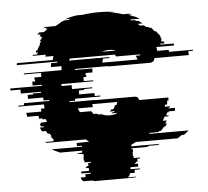

<svg xmlns="http://www.w3.org/2000/svg" viewBox="-150 -771 1052 972"><g transform="rotate(-5 376.0 -285.0)"><path d="M509 66H503V71H518V86H478V96H525V101H498V116H473Q471 130 460 136H505Q500 140 491 140H295Q287 140 280 136H236Q225 130 223 116H248V101H275V96H228V86H268V71H253V66H259V61H267V46H281V41H249V31H246V11H248V1H249V0Q229 -3 211 -9H242V-19H130Q120 -24 109.5 -28.5Q99 -33 89 -39H243V-44H218V-60L281 -61Q273 -67 266 -74H64Q63 -76 62 -77Q61 -78 59 -79H103Q102 -81 100.5 -82Q99 -83 98 -84H106Q97 -94 89 -104H95L86 -119H77L68 -134H48L39 -154H60L58 -159H45Q44 -163 43 -166.5Q42 -170 40 -174H48L46 -179H77Q76 -183 75 -186.5Q74 -190 73 -194H57Q56 -196 56 -199H39Q38 -201 38 -204H39Q39 -208 37 -214H-20L-23 -234H54Q53 -238 53 -241.5Q53 -245 52 -249H71Q71 -252 71 -255Q71 -258 70 -261V-269H-60V-274H-31V-284H98V-289H70Q70 -293 69.5 -296.5Q69 -300 69 -304H-8V-324H19V-329H61V-334H-42V-354H-93V-364H69V-369H21V-389H36V-399H33V-409H69V-429H-18V-434H174V-439Q175 -443 175 -446.5Q175 -450 175 -454H122Q122 -459 122.5 -464Q123 -469 124 -474H156Q157 -476 157 -479H-50Q-49 -481 -49 -484Q-49 -487 -48 -489H134L139 -509H98L101 -519H34L36 -524H58Q59 -526 60 -529Q61 -532 62 -534H51L55 -544H60Q62 -548 64 -551.5Q66 -555 67 -559H68L77 -574H74Q76 -578 78.5 -581.5Q81 -585 84 -589H76Q80 -594 84 -599.5Q88 -605 92 -609H83Q84 -611 85 -612Q86 -613 87 -614H77L82 -619H80Q82 -621 83 -622Q84 -623 85 -624H67Q69 -626 72 -629Q75 -632 78 -634H102Q107 -638 112 -641.5Q117 -645 122 -649H111L119 -654H102Q104 -656 106 -657Q108 -658 110 -659H162Q169 -663 176 -666.5Q183 -670 190 -674H187Q193 -677 199 -679.5Q205 -682 211 -684H230Q233 -686 236.5 -687Q240 -688 244 -689H214Q244 -700 278 -704H305Q344 -710 387 -710Q429 -710 468 -704H442Q475 -700 508 -689H538Q542 -688 545.5 -687Q549 -686 553 -684H534Q549 -679 559 -674H562Q570 -670 577 -666.5Q584 -663 591 -659H540Q542 -658 544 -657Q546 -656 548 -654H565Q567 -653 569 -652Q571 -651 572 -649H583L603 -634H578L590 -624H608L614 -619H615L620 -614H630L635 -609H644Q648 -605 652 -599.5Q656 -594 660 -589H667Q670 -585 672.5 -581.5Q675 -578 677 -574H680Q682 -570 684 -566.5Q686 -563 688 -559H686Q688 -555 690 -551.5Q692 -548 693 -544H688L691 -534H702L705 -524H683Q683 -523 683.5 -522Q684 -521 684 -519H751Q751 -515 753 -509H662L665 -489H723L724 -479H845V-474H821Q822 -469 822 -464Q822 -459 822 -454H647Q647 -441 634 -434Q628 -432 625 -432H421Q417 -432 413 -432.5Q409 -433 405 -434H242V-429H330Q329 -424 329 -419Q329 -414 329 -409H294Q293 -407 293 -404Q293 -401 293 -399H296V-389H281V-369H329V-364H167V-354H218V-334H321V-329H279V-324H252V-304H329Q330 -300 330 -296.5Q330 -293 330 -289H358V-284H229V-274H200V-269H330V-268H530Q549 -268 552 -249H700V-234H693L691 -214H680L679 -204H705Q705 -201 704 -199H698Q697 -197 697 -194H730L727 -179H696Q696 -178 695.5 -177Q695 -176 695 -174H687Q686 -170 684.5 -166.5Q683 -163 682 -159H694Q694 -158 692 -154H672Q670 -149 667.5 -144Q665 -139 662 -134H682L673 -119H682L672 -104H666Q662 -99 657.5 -94Q653 -89 648 -84H640Q639 -83 638 -82Q637 -81 635 -79H592L587 -74H788Q782 -69 776 -64Q770 -59 763 -54H752Q742 -47 728 -39H517Q506 -33 493 -27V-24H492V-19H639Q636 -18 632.5 -17Q629 -16 625 -14H585Q581 -13 577 -12Q573 -11 569 -9H497Q494 -8 492 -8V-4H499V1H498V11H496V31H499V41H531V46H517V61H509ZM386 -509H457Q441 -515 421 -515Q401 -515 386 -509ZM559 -461Q558 -465 557 -468Q556 -471 554 -474H578L575 -479H455Q454 -482 452 -484.5Q450 -487 448 -489H221Q220 -487 218.5 -484.5Q217 -482 215 -479H422L420 -474H388Q386 -470 385 -464.5Q384 -459 383 -454H562ZM441 -249H313L316 -234H239Q241 -228 243 -223.5Q245 -219 248 -214H305Q307 -211 309 -208.5Q311 -206 313 -204H311L316 -199H333Q335 -198 337 -196.5Q339 -195 341 -194H357Q374 -185 398 -185Q422 -185 438 -194H405L413 -199H419L425 -204H399Q401 -206 403.5 -208.5Q406 -211 407 -214H418Q424 -223 428 -234H435L437 -239Q439 -245 441 -249Z"/></g></svg>

Font: Rubik Glitch
Style: Regular
Weight: 400
Designer: Hubert and Fischer, NaN
Foundry: Hubert and Fischer, NaN
Version: Version 2.200